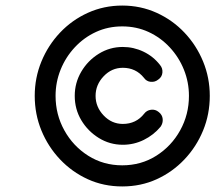

<svg xmlns="http://www.w3.org/2000/svg" viewBox="-20 -633 781 691"><path d="M551 -230Q564 -220 565.5 -205Q567 -190 558 -177Q533 -147 497.5 -129.5Q462 -112 422 -112Q375 -112 335.5 -136.5Q296 -161 272.5 -200.5Q249 -240 249 -288Q249 -335 272.5 -375Q296 -415 335.5 -439.5Q375 -464 422 -464Q461 -464 496.5 -447Q532 -430 556 -399Q566 -387 564.5 -371.5Q563 -356 550 -347Q538 -337 522.5 -338.5Q507 -340 498 -353Q469 -389 422 -389Q382 -389 353 -358.5Q324 -328 324 -288Q324 -248 353 -217.5Q382 -187 422 -187Q470 -187 499 -224Q508 -236 523.5 -238Q539 -240 551 -230ZM660 -288Q660 -337 642 -382Q624 -427 591 -462.5Q558 -498 514.5 -518Q471 -538 420 -538Q369 -538 325.5 -518Q282 -498 249 -462.5Q216 -427 198 -382Q180 -337 180 -288Q180 -221 211.5 -164Q243 -107 297.5 -72.5Q352 -38 420 -38Q488 -38 542.5 -72.5Q597 -107 628.5 -164Q660 -221 660 -288ZM105 -288Q105 -353 129 -411.5Q153 -470 196 -515.5Q239 -561 296.5 -587Q354 -613 420 -613Q486 -613 543.5 -587Q601 -561 644 -515.5Q687 -470 711 -411.5Q735 -353 735 -288Q735 -222 711 -163.5Q687 -105 644 -59.5Q601 -14 544 12Q487 38 420 38Q353 38 296 12Q239 -14 196 -59.5Q153 -105 129 -163.5Q105 -222 105 -288Z"/></svg>

Font: FRB American Cursive Guidelines Arrows Extrabold
Style: Bold Italic
Weight: 800
Italic angle: -25°
Version: Version 2.0;Modular Font Editor K font №1